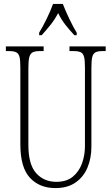

<svg xmlns="http://www.w3.org/2000/svg" viewBox="-20 -951 571 981"><path d="M263 10Q182 10 133 -42.5Q84 -95 84 -214V-608Q84 -644 79.5 -661Q75 -678 62.5 -684Q50 -690 26 -690H10V-714H203V-690H183Q160 -690 147.5 -684Q135 -678 130 -660Q125 -642 125 -605V-210Q125 -111 164.5 -66.5Q204 -22 268 -22Q321 -22 353 -49Q385 -76 399.5 -117.5Q414 -159 414 -203V-607Q414 -643 409.5 -660.5Q405 -678 392.5 -684Q380 -690 356 -690H335V-714H520V-690H504Q481 -690 468.5 -684Q456 -678 451.5 -660Q447 -642 447 -606V-201Q447 -143 427 -95Q407 -47 366 -18.5Q325 10 263 10ZM180 -784Q198 -813 218.5 -855Q239 -897 251 -931H301Q314 -897 334 -855Q354 -813 372 -784V-771H360Q334 -799 314 -824.5Q294 -850 277 -884Q259 -850 238.5 -824.5Q218 -799 193 -771H180Z"/></svg>

Font: Noto Serif Myanmar ExtraCondensed ExtraLight
Style: Regular
Weight: 200
Width: 2
Designer: Ben Mitchell and the Monotype Design Team
Foundry: Monotype Imaging Inc.
Version: Version 2.106; ttfautohint (v1.8.4.7-5d5b)